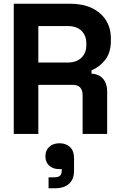

<svg xmlns="http://www.w3.org/2000/svg" viewBox="-20 -720 648 1032"><path d="M54 0V-700H358Q424 -700 473 -677Q522 -654 549 -612Q576 -570 576 -513V-501Q576 -438 546 -399Q516 -360 472 -342V-324Q512 -322 534 -296.5Q556 -271 556 -229V0H424V-210Q424 -234 411.5 -249Q399 -264 370 -264H186V0ZM186 -384H344Q391 -384 417.5 -409.5Q444 -435 444 -477V-487Q444 -529 418 -554.5Q392 -580 344 -580H186ZM241 292V233H271Q294 233 303 224Q312 215 312 195V189H299Q264 189 244 170Q224 151 224 120Q224 88 245 69Q266 50 300 50Q335 50 356.5 70.5Q378 91 378 130V198Q378 243 351.5 267.5Q325 292 274 292Z"/></svg>

Font: Space Grotesk Frontify
Style: Bold
Weight: 700
Designer: Florian Karsten
Version: Version 2.000